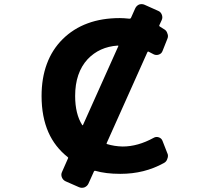

<svg xmlns="http://www.w3.org/2000/svg" viewBox="-20 -851 1040 927"><path d="M296.9 24.4Q284.2 18.6 278.8 5.4Q273.4 -7.8 279.3 -20.5L308.6 -86.9Q310.5 -90.8 306.6 -92.8Q245.1 -141.6 213.9 -211.9Q180.7 -287.1 180.7 -387.7Q180.7 -473.6 206.1 -542Q231.4 -611.3 282.7 -662.1Q334 -712.9 403.3 -738.3Q471.7 -763.7 558.6 -763.7Q577.1 -763.7 605.5 -760.7Q610.4 -760.7 612.3 -764.6L632.8 -810.5Q638.7 -823.2 651.4 -829.1Q658.2 -831.1 664.1 -831.1Q670.9 -831.1 677.7 -828.1L743.2 -798.8Q755.9 -793.9 761.2 -780.3Q766.6 -766.6 760.7 -753.9L749 -728.5Q748 -724.6 752 -722.7Q760.7 -717.8 770.5 -710.9Q784.2 -704.1 788.1 -689.5Q791 -682.6 791 -676.8Q791 -668.9 787.1 -661.1L764.6 -604.5Q759.8 -591.8 746.6 -587.4Q733.4 -583 721.7 -588.9Q709 -595.7 697.3 -601.6Q693.4 -603.5 691.4 -598.6L495.1 -160.2Q493.2 -156.2 497.1 -155.3Q532.2 -144.5 572.3 -143.6Q645.5 -143.6 721.7 -185.5Q733.4 -192.4 746.6 -188Q759.8 -183.6 764.6 -170.9L787.1 -113.3Q791 -106.4 791 -98.6Q791 -91.8 788.1 -85Q784.2 -70.3 770.5 -63.5Q676.8 -11.7 562.5 -11.7Q560.5 -11.7 558.6 -11.7Q491.2 -11.7 439.5 -26.4Q435.5 -27.3 433.6 -23.4L407.2 35.2Q401.4 47.9 387.7 53.7Q381.8 55.7 375 55.7Q368.2 55.7 361.3 52.7ZM550.8 -627Q551.8 -627.9 551.8 -628.9Q551.8 -630.9 548.8 -630.9Q548.8 -630.9 547.9 -630.9Q460 -625 403.3 -565.4Q342.8 -500 342.8 -387.7Q342.8 -300.8 377 -247.1Q377 -246.1 378.9 -246.1Q379.9 -246.1 380.9 -248Z"/></svg>

Font: Rounded-L Mgen+ 1mn bold
Style: Bold
Weight: 700
Designer: [Source Han Sans]
Ryoko NISHIZUKA  (kana & ideographs); Paul D. Hunt (Latin, Greek & Cyrillic); Wenlong ZHANG  (bopomofo
Version: Version 1.059.20150602